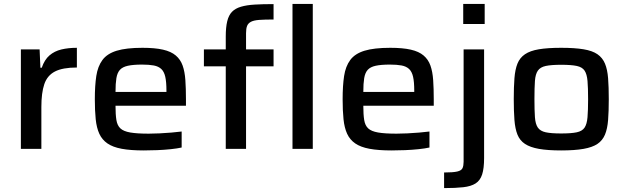

<svg xmlns="http://www.w3.org/2000/svg" viewBox="-20 -763 3205 984"><path d="M87 0V-510H183L187 -416H194Q208 -457 233.5 -479Q259 -501 294.5 -509.5Q330 -518 374 -518V-417Q301 -417 261.5 -396.5Q222 -376 207 -331.5Q192 -287 192 -215V0Z M717 8Q649 8 603.5 -0.5Q558 -9 530.5 -28Q503 -47 489 -77.5Q475 -108 470.5 -152Q466 -196 466 -254Q466 -324 473.5 -373.5Q481 -423 505 -455.5Q529 -488 578 -503Q627 -518 710 -518Q774 -518 815.5 -508.5Q857 -499 881 -478.5Q905 -458 916 -427Q927 -396 930 -352.5Q933 -309 933 -254V-221H572Q572 -176 576.5 -148Q581 -120 597 -105Q613 -90 647.5 -84Q682 -78 742 -78Q767 -78 797.5 -79.5Q828 -81 858 -83.5Q888 -86 911 -89V-7Q889 -2 855.5 1.5Q822 5 786.5 6.5Q751 8 717 8ZM833 -274V-299Q833 -343 827 -369.5Q821 -396 806.5 -409.5Q792 -423 768 -427.5Q744 -432 708 -432Q663 -432 635.5 -426Q608 -420 594.5 -405Q581 -390 576.5 -362.5Q572 -335 572 -292H853Z M1137 0V-423H1025V-510H1137V-576Q1137 -623 1144.5 -654Q1152 -685 1169 -702.5Q1186 -720 1215 -728.5Q1244 -737 1285 -739.5Q1326 -742 1382 -742V-663Q1337 -663 1309 -661Q1281 -659 1266.5 -651.5Q1252 -644 1246.5 -630.5Q1241 -617 1241 -593V-510H1382V-423H1241V0ZM1479 0V-743H1583V0Z M1987 8Q1919 8 1873.5 -0.5Q1828 -9 1800.5 -28Q1773 -47 1759 -77.5Q1745 -108 1740.5 -152Q1736 -196 1736 -254Q1736 -324 1743.5 -373.5Q1751 -423 1775 -455.5Q1799 -488 1848 -503Q1897 -518 1980 -518Q2044 -518 2085.5 -508.5Q2127 -499 2151 -478.5Q2175 -458 2186 -427Q2197 -396 2200 -352.5Q2203 -309 2203 -254V-221H1842Q1842 -176 1846.5 -148Q1851 -120 1867 -105Q1883 -90 1917.5 -84Q1952 -78 2012 -78Q2037 -78 2067.5 -79.5Q2098 -81 2128 -83.5Q2158 -86 2181 -89V-7Q2159 -2 2125.5 1.5Q2092 5 2056.5 6.5Q2021 8 1987 8ZM2103 -274V-299Q2103 -343 2097 -369.5Q2091 -396 2076.5 -409.5Q2062 -423 2038 -427.5Q2014 -432 1978 -432Q1933 -432 1905.5 -426Q1878 -420 1864.5 -405Q1851 -390 1846.5 -362.5Q1842 -335 1842 -292H2123Z M2354 -640V-743H2464V-640ZM2256 201V121Q2302 121 2323.5 116Q2345 111 2350.5 98.5Q2356 86 2356 66V-510H2461V47Q2461 100 2451 131Q2441 162 2417.5 177Q2394 192 2354.5 196.5Q2315 201 2256 201Z M2856 8Q2787 8 2742 0Q2697 -8 2670.5 -25.5Q2644 -43 2632 -73Q2620 -103 2616.5 -148Q2613 -193 2613 -255Q2613 -317 2616.5 -362Q2620 -407 2632 -437Q2644 -467 2670.5 -485Q2697 -503 2742 -510.5Q2787 -518 2856 -518Q2925 -518 2970.5 -510.5Q3016 -503 3042 -485Q3068 -467 3080.5 -437Q3093 -407 3096.5 -362Q3100 -317 3100 -255Q3100 -193 3096.5 -148Q3093 -103 3080.5 -73Q3068 -43 3042 -25.5Q3016 -8 2970.5 0Q2925 8 2856 8ZM2856 -79Q2908 -79 2936 -85Q2964 -91 2976 -109Q2988 -127 2991 -162.5Q2994 -198 2994 -255Q2994 -313 2991 -348Q2988 -383 2976 -401Q2964 -419 2936 -425Q2908 -431 2856 -431Q2805 -431 2777 -425Q2749 -419 2736.5 -401Q2724 -383 2721.5 -348Q2719 -313 2719 -255Q2719 -198 2721.5 -162.5Q2724 -127 2736.5 -109Q2749 -91 2777 -85Q2805 -79 2856 -79Z"/></svg>

Font: Saira SemiExpanded Medium
Style: Regular
Weight: 500
Width: 6
Designer: Hector Gatti with collaboration of the Omnibus-Type team
Foundry: Omnibus-Type
Version: Version 1.101